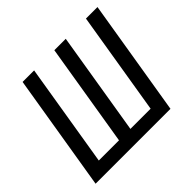

<svg xmlns="http://www.w3.org/2000/svg" viewBox="-171 -938 1142 1142"><g transform="rotate(-45 400.0 -367.5)"><path d="M29 0 150 -735H247L140 -84H310L417 -735H513L406 -84H576L683 -735H780L659 0Z"/></g></svg>

Font: Iosevka Aile Medium Oblique
Style: Regular
Weight: 500
Italic angle: -9°
Designer: Belleve Invis
Foundry: Belleve Invis
Version: Version 31.1.0; ttfautohint (v1.8.4)